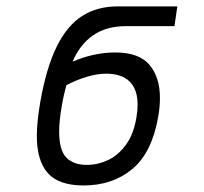

<svg xmlns="http://www.w3.org/2000/svg" viewBox="-20 -570 640 602"><path d="M95.5 -144Q95.5 -188 106.5 -251.5Q125.5 -358.5 158 -424.2Q190.5 -490 237.8 -520Q285 -550 349.5 -550H536L527 -488H374.5Q313 -488 271.5 -459Q230 -430 207.5 -376.5Q239 -390.5 273.2 -398Q307.5 -405.5 341.5 -405.5Q416 -405.5 448.8 -366.5Q481.5 -327.5 481.5 -263Q481.5 -235 476 -203.5Q456.5 -91.5 394.8 -40Q333 11.5 242 11.5Q164.5 11.5 130 -27.2Q95.5 -66 95.5 -144ZM407.5 -200Q411.5 -224 411.5 -241.5Q411.5 -289.5 386.5 -314.2Q361.5 -339 313 -339Q259 -339 188 -303Q178.5 -266.5 174.5 -243Q165.5 -192 165.5 -157Q165.5 -99.5 187.8 -76.2Q210 -53 252.5 -53Q286.5 -53 318.2 -67.8Q350 -82.5 374.2 -115.2Q398.5 -148 407.5 -200Z"/></svg>

Font: JuliaMono Light
Style: Italic
Weight: 300
Italic angle: -9°
Monospace: yes
Designer: cormullion
Foundry: corm
Version: Version 0.054; ttfautohint (v1.8.4)